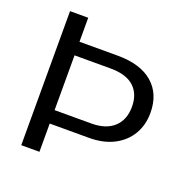

<svg xmlns="http://www.w3.org/2000/svg" viewBox="-123 -807 913 926"><g transform="rotate(20 333.5 -344.0)"><path d="M614.3 -358.9Q614.3 -296.9 585.7 -248.5Q557.1 -200.2 503.9 -172.6Q450.7 -145 377.4 -145H175.3V0H82V-688H175.3V-564.9H371.6Q488.3 -564.9 551.3 -510.7Q614.3 -456.5 614.3 -358.9ZM520.5 -356.9Q520.5 -422.4 480.5 -458.7Q440.4 -495.1 360.4 -495.1H175.3V-213.9H364.3Q439 -213.9 479.7 -251.7Q520.5 -289.6 520.5 -356.9Z"/></g></svg>

Font: Arimo
Style: Regular
Weight: 400
Designer: Steve Matteson
Foundry: Monotype Imaging Inc.
Version: Version 1.33